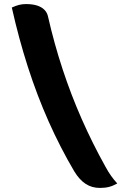

<svg xmlns="http://www.w3.org/2000/svg" viewBox="-20 -788 640 943"><path d="M38 -751Q58 -760 73.5 -764Q89 -768 108 -768Q139 -768 161.5 -761Q184 -754 198 -740Q212 -726 216 -706Q246 -574 287.5 -448Q329 -322 381.5 -203Q434 -84 497 29Q511 55 525.5 75.5Q540 96 556 113Q535 125 515.5 130Q496 135 471 135Q431 135 400.5 115Q370 95 345 54Q276 -63 219 -191Q162 -319 117 -459Q72 -599 38 -751Z"/></svg>

Font: Recursive Casual ExtraBold
Style: Regular
Weight: 800
Version: Version 1.047